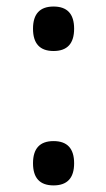

<svg xmlns="http://www.w3.org/2000/svg" viewBox="-20 -561 326 588"><path d="M81.1 -473.1Q81.1 -541 144 -541Q207 -541 207 -473.1Q207 -404.8 144 -404.8Q81.1 -404.8 81.1 -473.1ZM81.1 -61Q81.1 -128.9 144 -128.9Q207 -128.9 207 -61Q207 6.8 144 6.8Q81.1 6.8 81.1 -61Z"/></svg>

Font: Noto Serif Malayalam
Style: Regular
Weight: 400
Designer: Indian Type Foundry
Foundry: Monotype Imaging Inc.
Version: Version 1.01